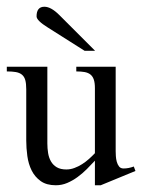

<svg xmlns="http://www.w3.org/2000/svg" viewBox="-20 -533 418 564"><path d="M275.9 11.2H258.8V-61Q247.6 -48.8 234.9 -36.1Q222.2 -23.4 207.8 -12.9Q193.4 -2.4 177.5 4.4Q161.6 11.2 144 11.2Q116.7 11.2 99.6 -1Q82.5 -13.2 73 -32.2Q63.5 -51.3 60.3 -74.7Q57.1 -98.1 57.1 -120.1V-271Q57.1 -287.6 54.2 -297.9Q51.3 -308.1 44.4 -313.7Q37.6 -319.3 26.6 -321.3Q15.6 -323.2 0 -323.2V-336.9H119.1V-111.8Q119.1 -97.2 121.3 -83.5Q123.5 -69.8 129.6 -59.1Q135.7 -48.3 146.7 -41.7Q157.7 -35.2 174.8 -35.2Q187 -35.2 198.7 -39.6Q210.4 -43.9 221.2 -50.8Q231.9 -57.6 241.5 -66.2Q251 -74.7 258.8 -83V-273.9Q258.8 -289.6 255.6 -299.1Q252.4 -308.6 245.8 -314Q239.3 -319.3 228.8 -321.3Q218.3 -323.2 204.1 -323.2V-336.9H319.8V-88.9Q319.8 -83.5 320.3 -74.7Q320.8 -65.9 323 -57.9Q325.2 -49.8 329.8 -43.9Q334.5 -38.1 342.8 -38.1Q357.9 -38.1 373 -43.9L377.9 -30.8ZM228.5 -383.8 120.6 -452.1Q87.4 -472.7 87.4 -484.9Q87.4 -513.2 110.4 -513.2Q129.9 -513.2 154.3 -488.8L259.3 -383.8Z"/></svg>

Font: Scheherazade Urdu
Style: Regular
Weight: 400
Designer: SIL International
Foundry: SIL International
Version: Version 1.005 (build 117/117)